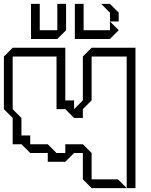

<svg xmlns="http://www.w3.org/2000/svg" viewBox="-20 -965 777 985"><path d="M135 -180 90 -225H45V-360L0 -405V-675L45 -720H315V-450H360V-405L405 -450V-675L450 -720H675V0H630V-675H450V-450L405 -405V-360H360L315 -405H270V-675H45V-405L90 -360V-270H135V-225H225L270 -180H315V-225H405L450 -180V-45H585L630 0H450L405 -45V-180H360L315 -135H225V-180ZM544 -855V-900L499 -945H544L589 -900V-855ZM139 -765V-945H184V-810H274V-945H319V-810L274 -765ZM364 -765V-945H409V-810H544V-855L589 -810L544 -765Z"/></svg>

Font: Rubik Iso
Style: Regular
Weight: 400
Designer: Hubert and Fischer, NaN
Foundry: Hubert and Fischer, NaN
Version: Version 2.200